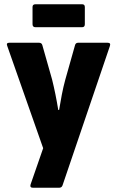

<svg xmlns="http://www.w3.org/2000/svg" viewBox="-20 -698 549 903"><path d="M135 185Q119 185 124 169L183 -1L14 -482Q8 -497 24 -497H163Q176 -497 179 -486L225 -324Q233 -292 240.5 -255Q248 -218 254 -181H258Q264 -218 271 -254Q278 -290 287 -323L333 -486Q336 -497 348 -497H486Q502 -497 497 -482L274 174Q270 185 258 185ZM147 -570Q133 -570 133 -584V-665Q133 -678 147 -678H366Q379 -678 379 -665V-584Q379 -570 366 -570Z"/></svg>

Font: Sofia Sans Semi Condensed Black
Style: Regular
Weight: 900
Designer: Botio Nikoltchev, Ani Petrova
Foundry: lettersoup
Version: Version 4.100; ttfautohint (v1.8.4.7-5d5b)